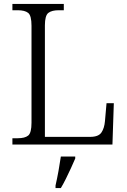

<svg xmlns="http://www.w3.org/2000/svg" viewBox="-20 -734 645 975"><path d="M43 0V-32H70Q106 -32 123 -45.5Q140 -59 140 -111V-603Q140 -655 123 -668.5Q106 -682 70 -682H43V-714H304V-682H278Q243 -682 225.5 -668.5Q208 -655 208 -605V-39H438Q480 -39 495 -61Q510 -83 513 -119L521 -210H558L551 0ZM262 208Q270 173 277 134.5Q284 96 289 61H362V71Q353 92 340.5 119.5Q328 147 314.5 174Q301 201 289 221H262Z"/></svg>

Font: Noto Serif Sinhala Light
Style: Regular
Weight: 300
Designer: Jelle Bosma - Monotype Design Team
Foundry: Monotype Imaging Inc.
Version: Version 2.007; ttfautohint (v1.8.4.7-5d5b)